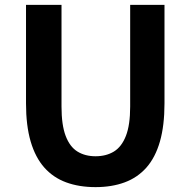

<svg xmlns="http://www.w3.org/2000/svg" viewBox="-20 -761 788 795"><path d="M375.6 13.8Q307.5 13.8 254 -5.9Q200.6 -25.5 163.5 -67.2Q126.4 -109 107 -175Q87.7 -241 87.7 -332.8V-740.8H234.7V-319.8Q234.7 -243.4 251.9 -198.2Q269.1 -153 300.7 -133.5Q332.2 -114 375.6 -114Q419.5 -114 451.6 -133.5Q483.6 -153 501.3 -198.2Q519 -243.4 519 -319.8V-740.8H661.1V-332.8Q661.1 -241 642.2 -175Q623.2 -109 586.3 -67.2Q549.3 -25.5 496.2 -5.9Q443 13.8 375.6 13.8Z"/></svg>

Font: Noto Sans HK Thin
Style: Regular
Weight: 100
Designer: Ryoko NISHIZUKA 西塚涼子 (kana, bopomofo & ideographs); Paul D. Hunt (Latin, Greek & Cyrillic); Sandoll Communications 산돌커뮤니
Foundry: Adobe
Version: Version 2.004-H2;hotconv 1.0.118;makeotfexe 2.5.65603